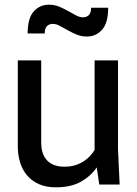

<svg xmlns="http://www.w3.org/2000/svg" viewBox="-20 -788 585 820"><path d="M156 -530V-179Q156 -129 181.5 -102.5Q207 -76 255 -76Q282 -76 303 -83Q324 -90 339.5 -100.5Q355 -111 366 -123.5Q377 -136 384 -147V-530H484V-150L491 0H404L393 -73Q369 -37 326.5 -12.5Q284 12 218 12Q177 12 146.5 -1.5Q116 -15 96 -38.5Q76 -62 66 -94Q56 -126 56 -163V-530ZM442 -755Q442 -690 416 -661Q390 -632 351 -632Q327 -632 307 -640.5Q287 -649 269 -659Q251 -669 235.5 -677.5Q220 -686 205 -686Q191 -686 181 -677Q171 -668 171 -645H98Q98 -710 124 -739Q150 -768 189 -768Q213 -768 233 -759.5Q253 -751 271 -741Q289 -731 304.5 -722.5Q320 -714 335 -714Q349 -714 359 -723Q369 -732 369 -755Z"/></svg>

Font: Cooper Hewitt
Style: Regular
Weight: 707
Designer: Village Type and Design LLC
Foundry: Cooper Hewitt Smithsonian Design Museum
Version: 1.000